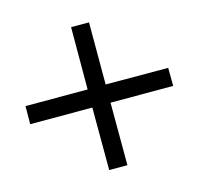

<svg xmlns="http://www.w3.org/2000/svg" viewBox="-77 -545 479 464"><g transform="rotate(30 163.0 -312.5)"><path d="M20.5 -202.6 130.4 -312.5 20.5 -422.9 52.2 -454.6 162.1 -344.7 272.9 -455.1 305.2 -423.3 194.3 -312.5 305.2 -202.1 272.9 -169.9 162.1 -280.3 52.2 -170.4Z"/></g></svg>

Font: Petit Formal Script
Style: Regular
Weight: 400
Version: Version 1.001; ttfautohint (v0.8) -G 200 -r 50